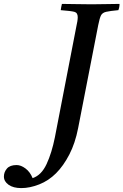

<svg xmlns="http://www.w3.org/2000/svg" viewBox="-211 -721 632 983"><path d="M-102 242Q-143 242 -167 225Q-191 208 -191 183Q-191 160 -175.5 142Q-160 124 -126 124Q-104 124 -80.5 141.5Q-57 159 -44 191Q1 176 27.5 119Q54 62 70 -18L179 -581Q183 -599 185 -611.5Q187 -624 187 -633Q187 -656 169.5 -660.5Q152 -665 100 -669Q102 -685 106 -701Q132 -701 176.5 -700Q221 -699 258 -699Q293 -699 333 -700Q373 -701 401 -701Q401 -684 395 -669Q352 -665 332.5 -660.5Q313 -656 306 -642Q299 -628 292 -593L189 -65Q174 12 144 70Q114 128 76 166Q38 204 -10 223Q-58 242 -102 242Z"/></svg>

Font: Tiro Gurmukhi
Style: Italic
Weight: 400
Italic angle: -11°
Designer: Gurmukhi: John Hudson & Fiona Ross, assisted by Paul Hanslow. Latin: John Hudson with Paul Hanslow, assisted by Kaja Soj
Foundry: Tiro Typeworks Ltd.
Version: Version 1.52